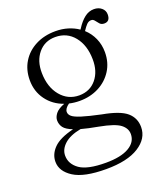

<svg xmlns="http://www.w3.org/2000/svg" viewBox="-137 -583 775 916"><g transform="rotate(-20 251.0 -125.0)"><path d="M313.5 -9Q401 7 434.8 36.2Q468.5 65.5 468.5 111.5Q468.5 169.5 410.2 206.5Q352 243.5 244 243.5Q132 243.5 79.8 210Q27.5 176.5 27.5 128Q27.5 89.5 57.8 58.8Q88 28 159.5 10.5Q126 -2.5 114.2 -18.5Q102.5 -34.5 102.5 -55Q102.5 -71 115.2 -88Q128 -105 161.5 -118Q108.5 -136.5 77 -179.5Q45.5 -222.5 45.5 -279.5Q45.5 -332 70.2 -372.2Q95 -412.5 139 -435.2Q183 -458 240.5 -458Q274 -458 303.2 -449Q332.5 -440 355.5 -424L359 -429Q378.5 -459.5 400.5 -476.8Q422.5 -494 448.5 -494Q471.5 -494 487 -481Q502.5 -468 502.5 -448Q502.5 -412.5 473 -412.5Q458 -412.5 450 -421.8Q442 -431 435.2 -440Q428.5 -449 418 -449Q405.5 -449 395.5 -438.8Q385.5 -428.5 373.5 -410Q399.5 -386.5 414 -354Q428.5 -321.5 428.5 -283.5Q428.5 -231 403 -190.8Q377.5 -150.5 334 -128Q290.5 -105.5 236.5 -105.5Q209 -105.5 183.5 -111.5Q159.5 -94.5 159.5 -77Q159.5 -64 171.5 -53.8Q183.5 -43.5 216.8 -33Q250 -22.5 313.5 -9ZM229.5 -432Q176 -432 143.2 -392.8Q110.5 -353.5 111.5 -292.5Q112.5 -220.5 149.5 -175.8Q186.5 -131 244 -131Q298.5 -131.5 330.8 -170.8Q363 -210 362 -271.5Q361 -343 325 -387.5Q289 -432 229.5 -432ZM81 116Q81 159 120.5 186.8Q160 214.5 253 214.5Q329 214.5 370 190.8Q411 167 411 126Q411 97 384 76.2Q357 55.5 280 41Q227.5 31.5 193.5 22Q138 32.5 109.5 58.2Q81 84 81 116Z"/></g></svg>

Font: Fraunces 72pt Soft Light
Style: Regular
Weight: 300
Version: Version 1.000;[b76b70a41]